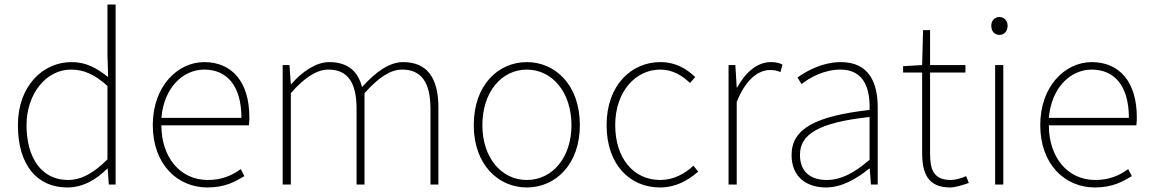

<svg xmlns="http://www.w3.org/2000/svg" viewBox="-20 -814 5077 847"><path d="M277 13C350 13 409 -26 453 -70H455L460 0H490V-794H454V-573L457 -474C403 -516 359 -540 295 -540C167 -540 59 -432 59 -262C59 -84 145 13 277 13ZM280 -20C163 -20 97 -118 97 -262C97 -398 182 -507 293 -507C348 -507 396 -487 454 -435V-111C396 -53 341 -20 280 -20Z M895 13C973 13 1018 -13 1058 -37L1042 -68C1002 -39 957 -20 897 -20C773 -20 692 -122 692 -261H1078C1080 -275 1080 -286 1080 -297C1080 -453 1003 -540 881 -540C764 -540 654 -434 654 -262C654 -90 762 13 895 13ZM692 -294C703 -427 787 -507 881 -507C980 -507 1045 -437 1045 -294Z M1227 0H1263V-403C1323 -472 1378 -507 1429 -507C1514 -507 1553 -450 1553 -334V0H1588V-403C1650 -472 1702 -507 1754 -507C1839 -507 1879 -450 1879 -334V0H1914V-339C1914 -475 1861 -540 1758 -540C1698 -540 1639 -498 1577 -430C1560 -496 1518 -540 1432 -540C1374 -540 1313 -498 1265 -443H1263L1257 -527H1227Z M2304 13C2430 13 2538 -88 2538 -262C2538 -439 2430 -540 2304 -540C2178 -540 2070 -439 2070 -262C2070 -88 2178 13 2304 13ZM2304 -20C2192 -20 2108 -118 2108 -262C2108 -407 2192 -507 2304 -507C2416 -507 2501 -407 2501 -262C2501 -118 2416 -20 2304 -20Z M2892 13C2960 13 3016 -18 3060 -57L3039 -83C3002 -48 2951 -20 2893 -20C2773 -20 2694 -118 2694 -262C2694 -407 2781 -507 2893 -507C2947 -507 2989 -481 3024 -448L3047 -474C3012 -507 2965 -540 2893 -540C2766 -540 2656 -439 2656 -262C2656 -88 2758 13 2892 13Z M3194 0H3230V-364C3271 -468 3329 -505 3376 -505C3397 -505 3406 -503 3423 -496L3432 -529C3414 -538 3399 -540 3381 -540C3318 -540 3267 -492 3232 -428H3230L3224 -527H3194Z M3624 13C3694 13 3760 -26 3814 -70H3817L3822 0H3852V-341C3852 -448 3814 -540 3690 -540C3604 -540 3531 -496 3498 -472L3516 -443C3550 -470 3613 -507 3688 -507C3797 -507 3819 -414 3816 -329C3579 -302 3472 -247 3472 -130C3472 -30 3542 13 3624 13ZM3627 -20C3563 -20 3509 -50 3509 -131C3509 -220 3587 -273 3816 -298V-109C3747 -50 3690 -20 3627 -20Z M4172 13C4190 13 4223 4 4254 -7L4242 -37C4223 -28 4195 -20 4175 -20C4098 -20 4083 -67 4083 -135V-494H4239V-527H4083V-681H4052L4048 -527L3964 -522V-494H4048V-140C4048 -48 4074 13 4172 13Z M4370 0H4406V-527H4370ZM4389 -660C4409 -660 4425 -675 4425 -701C4425 -723 4409 -739 4389 -739C4368 -739 4353 -723 4353 -701C4353 -675 4368 -660 4389 -660Z M4810 13C4888 13 4933 -13 4973 -37L4957 -68C4917 -39 4872 -20 4812 -20C4688 -20 4607 -122 4607 -261H4993C4995 -275 4995 -286 4995 -297C4995 -453 4918 -540 4796 -540C4679 -540 4569 -434 4569 -262C4569 -90 4677 13 4810 13ZM4607 -294C4618 -427 4702 -507 4796 -507C4895 -507 4960 -437 4960 -294Z"/></svg>

Font: Harano Aji Gothic ExtraLight
Style: Regular
Weight: 250
Foundry: Masamichi Hosoda
Version: HaranoAjiGothic-ExtraLight version 20230610;ttx 4.39.4